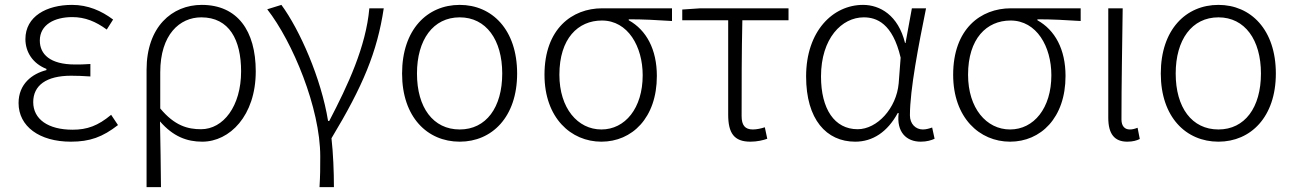

<svg xmlns="http://www.w3.org/2000/svg" viewBox="-20 -567 5299 786"><path d="M270 13C348 13 400 -6 463 -55L435 -97C381 -52 337 -36 277 -36C177 -36 116 -79 116 -149C116 -217 169 -257 271 -257C296 -257 319 -256 350 -254V-305C323 -303 307 -303 287 -303C185 -303 143 -345 143 -401C143 -466 203 -497 276 -497C328 -497 372 -479 417 -446L443 -487C395 -523 340 -547 275 -547C171 -547 84 -500 84 -407C84 -354 114 -307 170 -285V-280C111 -265 56 -223 56 -145C56 -50 141 13 270 13Z M580 199H639C638 97 637 32 635 -70C689 -8 745 13 808 13C920 13 1027 -93 1027 -275C1027 -441 952 -547 806 -547C684 -547 580 -457 580 -281ZM803 -38C749 -38 695 -52 636 -123V-271C636 -426 716 -496 804 -496C919 -496 967 -403 967 -275C967 -132 894 -38 803 -38Z M1288 199H1347C1347 136 1344 61 1337 -1C1466 -215 1524 -354 1551 -533H1492C1478 -375 1404 -218 1328 -72H1323C1295 -246 1207 -445 1132 -547L1074 -529C1178 -396 1291 -124 1291 73C1291 125 1291 148 1288 199Z M1862 13C1994 13 2097 -88 2097 -266C2097 -446 1994 -547 1862 -547C1729 -547 1626 -446 1626 -266C1626 -88 1729 13 1862 13ZM1862 -37C1753 -37 1687 -127 1687 -266C1687 -404 1753 -496 1862 -496C1970 -496 2036 -404 2036 -266C2036 -127 1970 -37 1862 -37Z M2442 13C2567 13 2669 -84 2669 -256C2669 -365 2626 -444 2554 -484V-488C2615 -488 2669 -485 2731 -481V-533H2445C2322 -533 2209 -449 2209 -261C2209 -85 2317 13 2442 13ZM2442 -37C2345 -37 2270 -124 2270 -261C2270 -409 2346 -483 2444 -483C2551 -483 2611 -376 2611 -259C2611 -124 2539 -37 2442 -37Z M3052 13C3079 13 3105 7 3121 1L3111 -46C3096 -41 3078 -37 3062 -37C3030 -37 3016 -54 3016 -92C3016 -220 3016 -350 3019 -484H3208V-533H2847L2773 -528V-484H2961V-98C2961 -22 2985 13 3052 13Z M3481 13C3553 13 3613 -27 3655 -104H3659C3649 -26 3691 13 3749 13C3775 13 3793 7 3806 1L3796 -45C3785 -41 3771 -37 3758 -37C3729 -37 3705 -59 3705 -95C3705 -201 3741 -385 3771 -533H3713L3687 -391H3685C3657 -505 3582 -547 3513 -547C3390 -547 3280 -440 3280 -254C3280 -78 3363 13 3481 13ZM3491 -38C3396 -38 3341 -121 3341 -254C3341 -410 3426 -496 3516 -496C3568 -496 3634 -472 3667 -331L3659 -226C3650 -124 3571 -38 3491 -38Z M4115 13C4240 13 4342 -84 4342 -256C4342 -365 4299 -444 4227 -484V-488C4288 -488 4342 -485 4404 -481V-533H4118C3995 -533 3882 -449 3882 -261C3882 -85 3990 13 4115 13ZM4115 -37C4018 -37 3943 -124 3943 -261C3943 -409 4019 -483 4117 -483C4224 -483 4284 -376 4284 -259C4284 -124 4212 -37 4115 -37Z M4595 13C4618 13 4634 8 4646 2L4637 -44C4624 -39 4615 -37 4605 -37C4585 -37 4571 -50 4571 -78C4571 -225 4574 -379 4576 -533H4517V-85C4517 -19 4542 13 4595 13Z M4968 13C5100 13 5203 -88 5203 -266C5203 -446 5100 -547 4968 -547C4835 -547 4732 -446 4732 -266C4732 -88 4835 13 4968 13ZM4968 -37C4859 -37 4793 -127 4793 -266C4793 -404 4859 -496 4968 -496C5076 -496 5142 -404 5142 -266C5142 -127 5076 -37 4968 -37Z"/></svg>

Font: Source Han Sans SC Light
Style: Regular
Weight: 300
Designer: Ryoko NISHIZUKA (kana & ideographs); Paul D. Hunt (Latin, Greek & Cyrillic); Wenlong ZHANG (bopomofo); Sandoll Communica
Foundry: Adobe Systems Incorporated
Version: Version 1.004;PS 1.004;hotconv 1.0.82;makeotf.lib2.5.63406